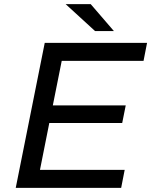

<svg xmlns="http://www.w3.org/2000/svg" viewBox="-20 -907 730 927"><path d="M530 -757 418 -887H297L439 -757ZM673 -613 690 -700H196L56 0H565L582 -87H173L218 -313H570L587 -398H235L278 -613Z"/></svg>

Font: AWKNG-Font Medium
Style: Italic
Weight: 500
Italic angle: -11.3°
Designer: Awakening Church
Foundry: Awakening Church
Version: Version 1.700;PS 001.700;hotconv 1.0.88;makeotf.lib2.5.64775